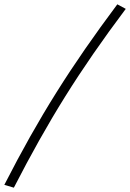

<svg xmlns="http://www.w3.org/2000/svg" viewBox="-42 -741 601 887"><path d="M500 -721C285 -433 139 -202 -22 113L22 126C182 -185 323 -412 539 -700Z"/></svg>

Font: Marck Script
Style: Regular
Weight: 400
Designer: Denis Masharov, Marck Fogel
Foundry: Denis Masharov
Version: Version 1.002